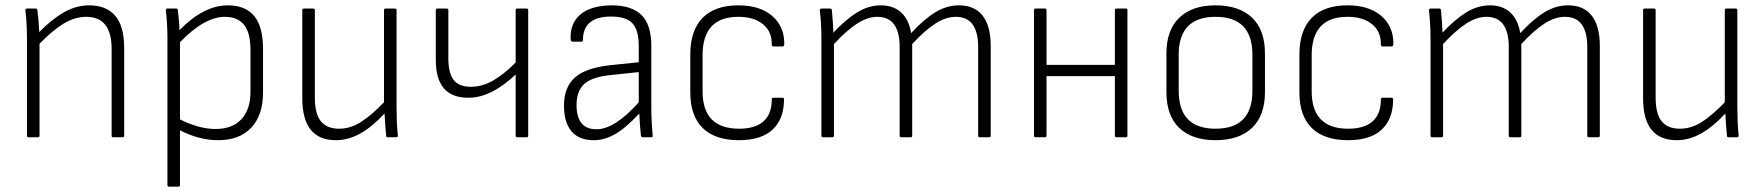

<svg xmlns="http://www.w3.org/2000/svg" viewBox="-20 -514 6606 719"><path d="M87 0Q81 0 81 -6V-367Q81 -394 79.5 -423.5Q78 -453 75 -475Q75 -482 81 -482H114Q119 -482 120 -476Q125 -440 127 -394Q174 -442 219.5 -468Q265 -494 314 -494Q378 -494 411.5 -455Q445 -416 445 -335V-6Q445 0 439 0H404Q398 0 398 -6V-331Q398 -451 303 -451Q259 -451 216.5 -424.5Q174 -398 128 -350V-6Q128 0 122 0Z M613 185Q607 185 607 179V-371Q607 -395 605.5 -423Q604 -451 601 -475Q601 -482 607 -482H640Q646 -482 646 -476Q648 -459 650 -438.5Q652 -418 652 -401Q743 -494 833 -494Q899 -494 932 -454Q965 -414 965 -330V-168Q965 -83 921 -36Q877 11 797 11Q726 11 654 -26V179Q654 185 648 185ZM822 -451Q746 -451 654 -356V-67Q687 -50 721 -40.5Q755 -31 787 -31Q850 -31 884 -67.5Q918 -104 918 -171V-327Q918 -391 894 -421Q870 -451 822 -451Z M1238 11Q1112 11 1112 -146V-476Q1112 -482 1118 -482H1153Q1159 -482 1159 -476V-149Q1159 -88 1181.5 -60Q1204 -32 1250 -32Q1293 -32 1333 -58Q1373 -84 1418 -131V-476Q1418 -482 1424 -482H1459Q1465 -482 1465 -476V-115Q1465 -87 1466 -60Q1467 -33 1470 -6Q1470 0 1463 0H1432Q1426 0 1426 -6Q1424 -26 1422.5 -47Q1421 -68 1420 -89Q1375 -40 1330 -14.5Q1285 11 1238 11Z M1917 0Q1911 0 1911 -6V-235Q1868 -194 1823.5 -171Q1779 -148 1733 -148Q1612 -148 1612 -289V-476Q1612 -482 1618 -482H1653Q1659 -482 1659 -476V-296Q1659 -240 1679 -214.5Q1699 -189 1743 -189Q1787 -189 1828.5 -213.5Q1870 -238 1911 -280V-476Q1911 -482 1917 -482H1952Q1958 -482 1958 -476V-6Q1958 0 1952 0Z M2203 11Q2148 11 2120 -22.5Q2092 -56 2092 -118Q2092 -187 2132.5 -223.5Q2173 -260 2267 -270L2372 -281V-341Q2372 -401 2348.5 -426.5Q2325 -452 2268 -452Q2163 -452 2163 -364Q2163 -358 2158 -358H2123Q2118 -358 2117 -367Q2114 -426 2153 -459.5Q2192 -493 2270 -494Q2346 -494 2382.5 -457.5Q2419 -421 2419 -342V-115Q2419 -83 2420.5 -56.5Q2422 -30 2424 -6Q2425 0 2419 0H2387Q2381 0 2380 -7Q2378 -24 2376.5 -46Q2375 -68 2374 -89Q2324 -35 2284 -12Q2244 11 2203 11ZM2139 -121Q2139 -77 2157 -53.5Q2175 -30 2214 -30Q2282 -30 2372 -131V-244L2268 -233Q2197 -226 2168 -199.5Q2139 -173 2139 -121Z M2747 11Q2658 11 2611.5 -34.5Q2565 -80 2565 -168V-310Q2565 -400 2611 -447Q2657 -494 2745 -494Q2825 -494 2871 -455Q2917 -416 2917 -350Q2917 -340 2910 -340H2876Q2870 -340 2870 -348Q2871 -396 2837 -423.5Q2803 -451 2745 -451Q2611 -451 2611 -307V-172Q2611 -32 2748 -32Q2808 -32 2839 -59.5Q2870 -87 2870 -140Q2870 -148 2875 -148H2910Q2916 -148 2916 -142Q2916 -69 2873.5 -29Q2831 11 2747 11Z M3062 0Q3056 0 3056 -6V-367Q3056 -396 3054.5 -423.5Q3053 -451 3050 -475Q3050 -482 3057 -482H3089Q3094 -482 3095 -477Q3097 -457 3098.5 -436Q3100 -415 3101 -392Q3148 -442 3190.5 -468Q3233 -494 3278 -494Q3326 -494 3355 -467Q3384 -440 3392 -390Q3440 -442 3482.5 -468Q3525 -494 3571 -494Q3630 -494 3660 -455Q3690 -416 3690 -343V-6Q3690 0 3684 0H3649Q3643 0 3643 -6V-339Q3643 -393 3622.5 -422Q3602 -451 3559 -451Q3522 -451 3482.5 -425.5Q3443 -400 3396 -349V-6Q3396 0 3390 0H3355Q3349 0 3349 -6V-339Q3349 -393 3328.5 -422Q3308 -451 3265 -451Q3229 -451 3189.5 -425.5Q3150 -400 3103 -349V-6Q3103 0 3097 0Z M3858 0Q3852 0 3852 -6V-476Q3852 -482 3858 -482H3893Q3899 -482 3899 -476V-271H4155V-476Q4155 -482 4161 -482H4196Q4202 -482 4202 -476V-6Q4202 0 4196 0H4161Q4155 0 4155 -6V-229H3899V-6Q3899 0 3893 0Z M4532 11Q4444 11 4396 -35Q4348 -81 4348 -169V-314Q4348 -401 4396 -447.5Q4444 -494 4532 -494Q4620 -494 4668.5 -448Q4717 -402 4717 -314V-169Q4717 -81 4668.5 -35Q4620 11 4532 11ZM4532 -32Q4670 -32 4670 -174V-309Q4670 -451 4532 -451Q4394 -451 4394 -309V-174Q4394 -32 4532 -32Z M5028 11Q4939 11 4892.5 -34.5Q4846 -80 4846 -168V-310Q4846 -400 4892 -447Q4938 -494 5026 -494Q5106 -494 5152 -455Q5198 -416 5198 -350Q5198 -340 5191 -340H5157Q5151 -340 5151 -348Q5152 -396 5118 -423.5Q5084 -451 5026 -451Q4892 -451 4892 -307V-172Q4892 -32 5029 -32Q5089 -32 5120 -59.5Q5151 -87 5151 -140Q5151 -148 5156 -148H5191Q5197 -148 5197 -142Q5197 -69 5154.5 -29Q5112 11 5028 11Z M5343 0Q5337 0 5337 -6V-367Q5337 -396 5335.5 -423.5Q5334 -451 5331 -475Q5331 -482 5338 -482H5370Q5375 -482 5376 -477Q5378 -457 5379.5 -436Q5381 -415 5382 -392Q5429 -442 5471.5 -468Q5514 -494 5559 -494Q5607 -494 5636 -467Q5665 -440 5673 -390Q5721 -442 5763.5 -468Q5806 -494 5852 -494Q5911 -494 5941 -455Q5971 -416 5971 -343V-6Q5971 0 5965 0H5930Q5924 0 5924 -6V-339Q5924 -393 5903.5 -422Q5883 -451 5840 -451Q5803 -451 5763.5 -425.5Q5724 -400 5677 -349V-6Q5677 0 5671 0H5636Q5630 0 5630 -6V-339Q5630 -393 5609.5 -422Q5589 -451 5546 -451Q5510 -451 5470.5 -425.5Q5431 -400 5384 -349V-6Q5384 0 5378 0Z M6259 11Q6133 11 6133 -146V-476Q6133 -482 6139 -482H6174Q6180 -482 6180 -476V-149Q6180 -88 6202.5 -60Q6225 -32 6271 -32Q6314 -32 6354 -58Q6394 -84 6439 -131V-476Q6439 -482 6445 -482H6480Q6486 -482 6486 -476V-115Q6486 -87 6487 -60Q6488 -33 6491 -6Q6491 0 6484 0H6453Q6447 0 6447 -6Q6445 -26 6443.5 -47Q6442 -68 6441 -89Q6396 -40 6351 -14.5Q6306 11 6259 11Z"/></svg>

Font: Sofia Sans Semi Condensed Light
Style: Regular
Weight: 300
Designer: Botio Nikoltchev, Ani Petrova
Foundry: lettersoup
Version: Version 4.100; ttfautohint (v1.8.4.7-5d5b)